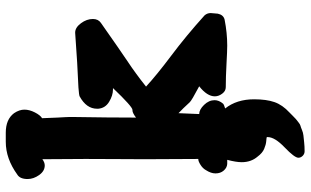

<svg xmlns="http://www.w3.org/2000/svg" viewBox="-216 -558 1028 635"><g transform="rotate(-90 297.5 -240.0)"><path d="M115.2 253.9Q106.4 253.9 100.1 247.6Q93.8 241.2 93.8 233.4Q93.8 220.7 127.9 188Q162.1 155.3 162.1 131.8V128.9Q160.2 127.9 148.4 127Q136.7 126 123 120.1Q109.4 114.3 97.7 98.6Q79.1 77.1 79.1 45.9Q79.1 27.3 86.9 -2H73.2Q60.5 -2.9 51.3 -13.7Q42 -24.4 42 -41Q42 -55.7 52.7 -72.3Q58.6 -83 70.3 -90.3Q82 -97.7 88.9 -97.7H89.8Q88.9 -178.7 88.9 -274.4Q88.9 -315.4 89.4 -371.6Q89.8 -427.7 89.8 -470.7Q89.8 -529.3 88.9 -613.3Q78.1 -605.5 68.4 -605.5Q49.8 -605.5 36.6 -624Q23.4 -642.6 23.4 -662.1Q23.4 -687.5 38.1 -696.3Q90.8 -734.4 146.5 -734.4H176.8Q220.7 -734.4 241.2 -707Q252.9 -689.5 252.9 -672.9Q252.9 -656.2 243.7 -638.2Q234.4 -620.1 224.6 -614.3Q225.6 -584 226.6 -564Q227.5 -543.9 228 -538.6Q228.5 -533.2 228.5 -525.9Q228.5 -518.6 228.5 -504.9Q228.5 -491.2 228 -468.3Q227.5 -445.3 227.1 -399.9Q226.6 -354.5 226.6 -303.7Q242.2 -315.4 250 -315.4H252Q262.7 -315.4 324.2 -379.9H319.3Q299.8 -379.9 278.8 -392.6Q257.8 -405.3 255.9 -428.7V-432.6Q255.9 -467.8 296.9 -490.2Q300.8 -492.2 326.2 -494.1Q401.4 -497.1 506.8 -504.9H507.8Q524.4 -504.9 538.6 -485.8Q552.7 -466.8 552.7 -446.3Q552.7 -428.7 540 -419.9Q497.1 -389.6 460.4 -364.3Q423.8 -338.9 408.2 -328.6Q392.6 -318.4 372.6 -303.7Q352.5 -289.1 329.1 -270.5Q367.2 -235.4 431.6 -187Q496.1 -138.7 564.5 -77.1Q572.3 -68.4 572.3 -56.6L570.3 -33.2Q566.4 -14.6 550.8 -10.7Q506.8 -2 464.8 -2Q448.2 -2 404.3 -4.4Q360.4 -6.8 327.1 -6.8Q314.5 -6.8 305.7 -18.6Q296.9 -30.3 296.9 -43Q296.9 -68.4 330.1 -94.7Q282.2 -120.1 277.3 -126Q255.9 -149.4 241.2 -163.1L238.3 -94.7Q252.9 -94.7 268.6 -78.6Q284.2 -62.5 284.2 -43.9Q284.2 -29.3 272.5 -15.6Q269.5 -12.7 256.8 -8.8Q287.1 29.3 287.1 86.9Q287.1 127.9 277.8 154.3Q268.6 180.7 243.2 204.1Q241.2 206.1 232.4 214.8Q223.6 223.6 221.7 225.1Q219.7 226.6 211.9 232.9Q204.1 239.3 199.7 240.2Q195.3 241.2 186 245.1Q176.8 249 167.5 250Q158.2 251 145 252.4Q131.8 253.9 115.2 253.9Z"/></g></svg>

Font: Essays1743
Style: Bold
Weight: 700
Designer: Based on the typeface in a 1743 English translation of the essays of Montaigne.  PostScript/TrueType font designed by Jo
Version: Version 002.100